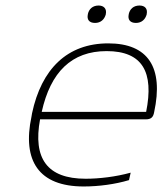

<svg xmlns="http://www.w3.org/2000/svg" viewBox="-20 -666 588 695"><path d="M538 -260C573 -422 516 -509 372 -509C223 -509 130 -416 96 -256L94 -244C60 -84 120 9 283 9C337 9 397 1 447 -14L453 -41C399 -26 339 -19 290 -19C150 -19 99 -93 125 -234H508C528 -234 535 -243 538 -260ZM131 -261C163 -405 239 -481 366 -481C496 -481 538 -405 509 -261ZM298 -614C294 -596 302 -583 324 -583C345 -583 358 -596 363 -614V-615C367 -634 356 -646 337 -646C315 -646 302 -633 298 -615ZM446 -614C442 -596 450 -583 472 -583C493 -583 506 -596 511 -614V-615C515 -634 505 -646 485 -646C463 -646 450 -633 446 -615Z"/></svg>

Font: LT Wave Text Thin Italic
Style: Regular
Weight: 100
Designer: Daniel Lyons
Version: Version 2.5 (Glyphs App)